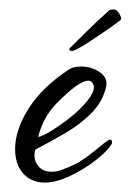

<svg xmlns="http://www.w3.org/2000/svg" viewBox="-20 -376 277 407"><path d="M75 11Q54 11 38 0Q12 -20 12 -60Q12 -100 40 -145Q68 -190 125 -228Q135 -235 152 -235Q174 -235 191.5 -223Q209 -211 205 -192Q198 -161 174.5 -137Q151 -113 119.5 -94.5Q88 -76 55 -59Q54 -56 53.5 -53Q53 -50 53 -47Q53 -33 62.5 -22.5Q72 -12 89 -12Q102 -12 111 -16Q127 -22 137.5 -27Q148 -32 162 -42Q176 -52 200 -72Q211 -80 213 -80Q219 -80 217 -71Q207 -55 182.5 -36Q158 -17 128.5 -3Q99 11 75 11ZM61 -86Q69 -86 94 -102Q119 -118 141 -137Q179 -172 179 -191Q179 -196 176 -200Q173 -205 167 -205Q148 -205 103 -160Q72 -130 61 -86ZM132 -268Q127 -268 127 -271Q127 -273 129 -275Q146 -292 168 -313.5Q190 -335 208 -351Q212 -355 214.5 -355.5Q217 -356 221 -356Q228 -356 233.5 -346Q239 -336 235 -333Q218 -320 200 -308Q182 -296 164 -284Q139 -268 132 -268Z"/></svg>

Font: Allison
Style: Regular
Weight: 400
Designer: Robert E. Leuschke
Foundry: Robert E. Leuschke
Version: Version 1.010; ttfautohint (v1.8.3)